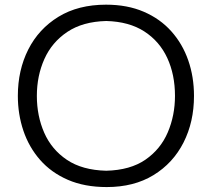

<svg xmlns="http://www.w3.org/2000/svg" viewBox="-20 -777 892 809"><path d="M429.7 11.2Q336.4 11.2 266.1 -19.3Q195.8 -49.8 148.9 -103.3Q102.1 -156.7 78.6 -226.1Q55.2 -295.4 55.2 -373Q55.2 -481.4 99.1 -568.4Q143.1 -655.3 226.3 -706.3Q309.6 -757.3 426.8 -757.3Q516.6 -757.3 585.7 -727.5Q654.8 -697.8 701.9 -645Q749 -592.3 773.2 -522.7Q797.4 -453.1 797.4 -373Q797.4 -263.2 753.2 -176.3Q709 -89.4 626.7 -39.1Q544.4 11.2 429.7 11.2ZM427.7 -57.6Q528.8 -60.1 592.8 -104.2Q656.7 -148.4 687 -219.5Q717.3 -290.5 717.3 -373Q717.3 -462.4 684.8 -532.7Q652.3 -603 588.1 -644.5Q523.9 -686 427.7 -688.5Q328.6 -686 263.7 -642.6Q198.7 -599.1 167 -528.3Q135.3 -457.5 135.3 -373Q135.3 -288.6 166.3 -217.8Q197.3 -147 262 -103.5Q326.7 -60.1 427.7 -57.6Z"/></svg>

Font: Pinar DS1 Regular
Style: Regular
Weight: 400
Designer: Amin Abedi
Version: Version 3.000